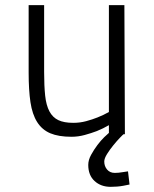

<svg xmlns="http://www.w3.org/2000/svg" viewBox="-20 -520 598 744"><path d="M482 195Q469 198 457 200Q446 202 433.5 203Q421 204 409 204Q371 204 346.5 181.5Q322 159 322 119Q322 100 333 80Q344 60 357.5 42Q371 24 384 11.5Q397 -1 402 -5V-35Q380 -22 355 -12Q334 -4 308.5 3Q283 10 257 10Q207 10 175 -3.5Q143 -17 124 -47Q105 -77 98 -124Q91 -171 91 -239V-500H151V-241Q151 -187 155 -149.5Q159 -112 171.5 -88.5Q184 -65 206 -54.5Q228 -44 264 -44Q290 -44 314 -50.5Q338 -57 358 -65Q381 -74 402 -86V-500H462L464 0H459Q457 1 445 13.5Q433 26 419.5 42.5Q406 59 395 76.5Q384 94 384 106Q384 124 395 137Q406 150 425 150Q439 150 456 147Q466 146 476 144Z"/></svg>

Font: Panefresco 250wt
Style: Regular
Weight: 300
Version: Version 1.000